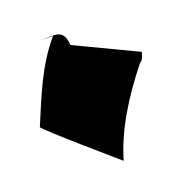

<svg xmlns="http://www.w3.org/2000/svg" viewBox="-112 -729 806 822"><g transform="rotate(-20 291.0 -318.0)"><path d="M27 -272C27 -262 315 -14 315 -14C350 -135 422 -256 525 -385C535 -385 547 -419 547 -426L270 -558C266 -638 218 -620 153 -620H214C127 -520 79 -396 27 -272Z"/></g></svg>

Font: Ampere
Style: Cnd
Weight: 400
Version: Version 1